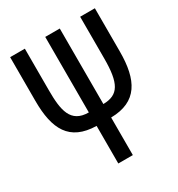

<svg xmlns="http://www.w3.org/2000/svg" viewBox="-170 -826 871 938"><g transform="rotate(-30 265.0 -357.0)"><path d="M224 -212V0H306V-212C455 -214 504 -310 504 -470V-714H421V-479C421 -340 393 -289 306 -288V-714H224V-288C122 -288 109 -367 109 -479V-714H26V-467C26 -308 73 -215 224 -212Z"/></g></svg>

Font: Noto Sans Mono Condensed
Style: Regular
Weight: 400
Width: 3
Designer: Monotype Design Team
Foundry: Monotype Imaging Inc.
Version: Version 2.014